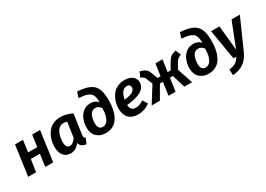

<svg xmlns="http://www.w3.org/2000/svg" viewBox="2 -1737 4072 2937"><g transform="rotate(-30 2037.5 -268.0)"><path d="M332 0 361.8 -215.8H201.2L169.9 0H29.8L104 -529.8H244.1L215.8 -323.2H377L405.8 -529.8H545.9L472.2 0Z M906.7 -545.9Q1018.1 -545.9 1115.7 -493.2L1065.9 -145Q1062 -115.7 1066.9 -101.8Q1071.8 -87.9 1092.8 -79.1L1052.7 14.2Q954.6 4.4 936.5 -74.2Q872.1 16.1 778.8 16.1Q696.8 16.1 651.6 -40.3Q606.4 -96.7 606.4 -192.9Q606.4 -240.2 616.2 -287.6Q626 -335 648.9 -382.1Q671.9 -429.2 705.6 -465.1Q739.3 -501 791.3 -523.4Q843.3 -545.9 906.7 -545.9ZM903.8 -442.9Q864.3 -442.9 833.7 -419.2Q803.2 -395.5 786.1 -357.4Q769 -319.3 760.7 -277.3Q752.4 -235.4 752.4 -192.9Q752.4 -89.8 820.8 -89.8Q851.1 -89.8 877.4 -110.1Q903.8 -130.4 930.7 -168.9L968.8 -431.2Q939.5 -442.9 903.8 -442.9Z M1397.5 16.1Q1301.8 16.1 1240.2 -41.7Q1178.7 -99.6 1178.7 -200.2Q1178.7 -244.6 1187.5 -287.1Q1196.3 -329.6 1215.6 -368.4Q1234.9 -407.2 1262.2 -436.3Q1289.6 -465.3 1329.3 -482.7Q1369.1 -500 1416.5 -500Q1495.1 -500 1546.4 -442.9V-446.8Q1545.9 -486.8 1541.7 -514.9Q1537.6 -543 1526.4 -566.2Q1515.1 -589.4 1498 -604.2Q1481 -619.1 1452.4 -630.4Q1423.8 -641.6 1387.5 -647.7Q1351.1 -653.8 1299.3 -658.2L1330.6 -755.9Q1385.7 -752.4 1429.9 -745.1Q1474.1 -737.8 1509.3 -725.1Q1544.4 -712.4 1571 -696.3Q1597.7 -680.2 1616.9 -657.2Q1636.2 -634.3 1649.2 -608.6Q1662.1 -583 1669.7 -549.1Q1677.2 -515.1 1680.4 -479.2Q1683.6 -443.4 1683.6 -397.9Q1683.6 -325.2 1673.1 -263.2Q1662.6 -201.2 1640.4 -149.2Q1618.2 -97.2 1585 -60.8Q1551.8 -24.4 1504.2 -4.2Q1456.5 16.1 1397.5 16.1ZM1403.3 -89.8Q1431.6 -89.8 1454.3 -103.8Q1477.1 -117.7 1492.4 -141.4Q1507.8 -165 1518.3 -197.8Q1528.8 -230.5 1533.7 -266.4Q1538.6 -302.2 1539.6 -342.8Q1503.4 -398.9 1443.4 -398.9Q1409.2 -398.9 1384 -380.1Q1358.9 -361.3 1345.9 -330.3Q1333 -299.3 1327.1 -266.4Q1321.3 -233.4 1321.3 -198.2Q1321.3 -144 1342.8 -116.9Q1364.3 -89.8 1403.3 -89.8Z M2231.4 -402.8Q2231.4 -371.6 2221.2 -345.2Q2210.9 -318.8 2193.6 -299.3Q2176.3 -279.8 2150.4 -263.7Q2124.5 -247.6 2095.9 -236.6Q2067.4 -225.6 2031.7 -216.8Q1996.1 -208 1962.6 -202.9Q1929.2 -197.8 1890.1 -193.8Q1895.5 -90.8 1989.3 -90.8Q2053.7 -90.8 2126.5 -140.1L2178.2 -54.2Q2081.1 16.1 1972.2 16.1Q1862.8 16.1 1805.7 -43.5Q1748.5 -103 1748.5 -206.1Q1748.5 -252 1757.8 -297.4Q1767.1 -342.8 1789.6 -388.2Q1812 -433.6 1844.7 -468.3Q1877.4 -502.9 1928.7 -524.4Q1980 -545.9 2042.5 -545.9Q2132.3 -545.9 2181.9 -505.1Q2231.4 -464.4 2231.4 -402.8ZM1897.5 -284.2Q2089.4 -299.8 2089.4 -397Q2089.4 -417.5 2075.7 -432.9Q2062 -448.2 2032.2 -448.2Q2002.4 -448.2 1978.5 -434.3Q1954.6 -420.4 1938.7 -396Q1922.9 -371.6 1913.1 -344Q1903.3 -316.4 1897.5 -284.2Z M2948.2 -545.9 2987.3 -451.2Q2947.8 -438 2926.3 -418.5Q2904.8 -398.9 2881.3 -356.9L2833.5 -272.9L2925.3 0H2788.1L2718.3 -229H2665.5L2633.3 0H2509.3L2541.5 -229H2490.2L2356.4 0H2211.4L2389.2 -284.2L2348.1 -389.2Q2337.4 -415.5 2321.8 -429Q2306.2 -442.4 2274.4 -453.1L2311.5 -545.9Q2378.4 -527.8 2409.2 -503.9Q2439.9 -480 2458.5 -430.2L2500.5 -319.8H2553.2L2583.5 -529.8H2707.5L2678.2 -319.8H2730.5L2793.5 -428.2Q2826.2 -483.9 2856.7 -507.6Q2887.2 -531.2 2948.2 -545.9Z M3213.9 16.1Q3118.2 16.1 3056.6 -41.7Q2995.1 -99.6 2995.1 -200.2Q2995.1 -244.6 3003.9 -287.1Q3012.7 -329.6 3032 -368.4Q3051.3 -407.2 3078.6 -436.3Q3106 -465.3 3145.8 -482.7Q3185.5 -500 3232.9 -500Q3311.5 -500 3362.8 -442.9V-446.8Q3362.3 -486.8 3358.2 -514.9Q3354 -543 3342.8 -566.2Q3331.5 -589.4 3314.5 -604.2Q3297.4 -619.1 3268.8 -630.4Q3240.2 -641.6 3203.9 -647.7Q3167.5 -653.8 3115.7 -658.2L3147 -755.9Q3202.1 -752.4 3246.3 -745.1Q3290.5 -737.8 3325.7 -725.1Q3360.8 -712.4 3387.5 -696.3Q3414.1 -680.2 3433.3 -657.2Q3452.6 -634.3 3465.6 -608.6Q3478.5 -583 3486.1 -549.1Q3493.7 -515.1 3496.8 -479.2Q3500 -443.4 3500 -397.9Q3500 -325.2 3489.5 -263.2Q3479 -201.2 3456.8 -149.2Q3434.6 -97.2 3401.4 -60.8Q3368.2 -24.4 3320.6 -4.2Q3272.9 16.1 3213.9 16.1ZM3219.7 -89.8Q3248 -89.8 3270.8 -103.8Q3293.5 -117.7 3308.8 -141.4Q3324.2 -165 3334.7 -197.8Q3345.2 -230.5 3350.1 -266.4Q3355 -302.2 3356 -342.8Q3319.8 -398.9 3259.8 -398.9Q3225.6 -398.9 3200.4 -380.1Q3175.3 -361.3 3162.4 -330.3Q3149.4 -299.3 3143.6 -266.4Q3137.7 -233.4 3137.7 -198.2Q3137.7 -144 3159.2 -116.9Q3180.7 -89.8 3219.7 -89.8Z M4074.7 -529.8 3837.9 2.9Q3793 102.5 3715.6 157.2Q3638.2 211.9 3520.5 220.2L3516.6 118.2Q3593.8 107.9 3633.8 81.8Q3673.8 55.7 3705.6 0H3655.8L3566.9 -529.8H3713.9L3757.8 -95.2L3927.7 -529.8Z"/></g></svg>

Font: FiraGO SemiBold
Style: Italic
Weight: 600
Italic angle: -8°
Designer: bBox Type GmbH
Foundry: bBox Type GmbH
Version: Version 1.001;PS 001.001;hotconv 1.0.88;makeotf.lib2.5.64775